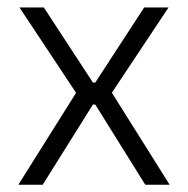

<svg xmlns="http://www.w3.org/2000/svg" viewBox="-20 -508 517 528"><path d="M30.5 0 195 -262V-244L33.5 -487.5H100.5L235.5 -281H242L376.5 -487.5H443.5L282 -244.5V-262L446.5 0H379.5L242 -220.5H235.5L97.5 0Z"/></svg>

Font: Anek Bangla Medium Light
Style: Regular
Weight: 300
Version: Version 1.003